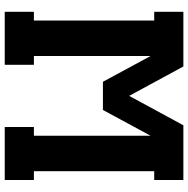

<svg xmlns="http://www.w3.org/2000/svg" viewBox="-12 -762 775 790"><g transform="rotate(90 375.0 -367.5)"><path d="M29 0V-120H65V-615H29V-735H254L375 -512L496 -735H721V-615H685V-120H721V0H503V-120H539V-600L433 -404H317L211 -600V-120H247V0Z"/></g></svg>

Font: Iosevka Etoile Heavy
Style: Regular
Weight: 900
Designer: Belleve Invis
Foundry: Belleve Invis
Version: Version 22.1.2; ttfautohint (v1.8.4)